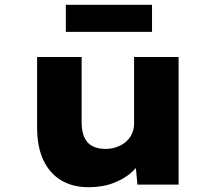

<svg xmlns="http://www.w3.org/2000/svg" viewBox="-20 -771 910 802"><path d="M351 11Q283 11 235 -18Q187 -47 161 -102.5Q135 -158 135 -238V-533H321V-262Q321 -224 331.5 -199Q342 -174 364.5 -161.5Q387 -149 422 -149Q445 -149 466.5 -156.5Q488 -164 504.5 -177.5Q521 -191 530.5 -211Q540 -231 540 -255V-533H726V0H554L544 -108L579 -120Q567 -87 535.5 -56.5Q504 -26 456.5 -7.5Q409 11 351 11ZM255 -638V-751H615V-638Z"/></svg>

Font: Lexend Giga ExtraBold
Style: Regular
Weight: 800
Designer: Bonnie Shaver-Troup, Thomas Jockin
Foundry: Lexend
Version: Version 1.007